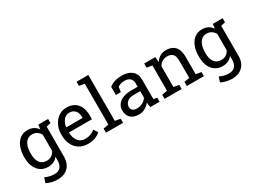

<svg xmlns="http://www.w3.org/2000/svg" viewBox="-58 -1518 3291 2486"><g transform="rotate(-30 1587.0 -274.5)"><path d="M553.2 -528.3V-466.8L487.8 -452.6V-6.8Q487.8 62 462.4 110.8Q437 160.2 387.7 186.8Q338.4 213.4 268.1 213.4Q230 213.4 185.5 202.9Q141.1 192.4 107.4 174.3L132.3 99.6Q159.2 113.8 195.8 123Q232.4 132.3 267.1 132.3Q331.5 132.3 361.6 96.2Q391.6 60.1 391.6 -6.8V-57.1Q338.9 10.3 246.6 10.3Q182.1 10.3 135.3 -22Q88.4 -53.7 63.2 -111.1Q38.1 -168.5 38.1 -244.1V-254.4Q38.1 -340.3 63.5 -403.3Q88.4 -467.3 135.3 -502.7Q182.1 -538.1 247.6 -538.1Q345.7 -538.1 397.9 -461.9L406.7 -528.3ZM391.6 -143.6V-386.7Q373 -420.4 343.3 -440.2Q313.5 -460 271.5 -460Q225.6 -460 195.3 -433.6Q164.6 -407.2 149.4 -361.1Q134.3 -314.9 134.3 -254.4V-244.1Q134.3 -164.6 168 -116.2Q201.7 -67.9 270.5 -67.9Q314 -67.9 343.3 -87.6Q372.6 -107.4 391.6 -143.6Z M841.8 10.3Q768.6 10.3 714.4 -23.4Q660.2 -56.6 630.6 -116.2Q601.1 -175.8 601.1 -253.9V-275.4Q601.1 -351.1 632.3 -410.2Q663.1 -469.7 714.6 -503.9Q766.1 -538.1 827.1 -538.1Q898.4 -538.1 946.8 -508.8Q994.6 -479.5 1019 -426.5Q1043.5 -373.5 1043.5 -301.8V-241.7H700.7L699.2 -239.3Q699.7 -189.5 717.3 -149.4Q734.4 -109.9 765.9 -87.4Q797.4 -64.9 841.8 -64.9Q890.6 -64.9 927.5 -78.9Q964.4 -92.8 991.2 -117.2L1028.8 -54.7Q1000.5 -27.3 953.9 -8.5Q907.2 10.3 841.8 10.3ZM702.6 -319.3 703.6 -316.9H947.3V-329.6Q947.3 -368.2 934.1 -397.9Q920.4 -428.2 893.8 -445.3Q867.2 -462.4 827.1 -462.4Q795.4 -462.4 768.6 -443.8Q713.9 -404.3 702.6 -319.3Z M1192.9 -75.2V-686L1113.3 -699.7V-761.7H1289.1V-75.2L1368.7 -61.5V0H1113.3V-61.5Z M1607.9 10.3Q1525.4 10.3 1482.4 -30Q1439.5 -70.3 1439.5 -143.6Q1439.5 -194.3 1467.3 -231.4Q1494.6 -269 1546.9 -289.6Q1599.1 -310.1 1671.9 -310.1H1766.1V-361.8Q1766.1 -409.7 1737.1 -436Q1708 -462.4 1655.3 -462.4Q1622.1 -462.4 1597.7 -454.3Q1573.2 -446.3 1553.2 -432.1L1543 -358.4H1468.8V-479.5Q1540.5 -538.1 1656.7 -538.1Q1752.9 -538.1 1807.6 -492.2Q1862.3 -446.3 1862.3 -360.8V-106.4Q1862.3 -96.2 1862.5 -86.4Q1862.8 -76.7 1863.8 -66.9L1915 -61.5V0H1776.9Q1768.6 -40 1766.6 -72.8Q1738.8 -37.1 1697 -13.4Q1655.3 10.3 1607.9 10.3ZM1622.1 -70.3Q1669.9 -70.3 1709.5 -93.3Q1749 -116.2 1766.1 -148.4V-244.1H1668.5Q1602.1 -244.1 1568.8 -212.4Q1535.6 -180.7 1535.6 -141.6Q1535.6 -70.3 1622.1 -70.3Z M2165.5 -385.3V-75.2L2245.1 -61.5V0H1989.7V-61.5L2069.3 -75.2V-452.6L1989.7 -466.3V-528.3H2155.3L2162.1 -449.7Q2188.5 -491.7 2228.3 -514.9Q2268.1 -538.1 2318.8 -538.1Q2404.3 -538.1 2451.2 -488Q2498 -438 2498 -333.5V-75.2L2577.6 -61.5V0H2322.3V-61.5L2401.9 -75.2V-331.5Q2401.9 -401.4 2374.3 -430.7Q2346.7 -460 2290 -460Q2248.5 -460 2216.6 -439.9Q2184.6 -419.9 2165.5 -385.3Z M3162.6 -528.3V-466.8L3097.2 -452.6V-6.8Q3097.2 62 3071.8 110.8Q3046.4 160.2 2997.1 186.8Q2947.8 213.4 2877.4 213.4Q2839.4 213.4 2794.9 202.9Q2750.5 192.4 2716.8 174.3L2741.7 99.6Q2768.6 113.8 2805.2 123Q2841.8 132.3 2876.5 132.3Q2940.9 132.3 2970.9 96.2Q3001 60.1 3001 -6.8V-57.1Q2948.2 10.3 2856 10.3Q2791.5 10.3 2744.6 -22Q2697.8 -53.7 2672.6 -111.1Q2647.5 -168.5 2647.5 -244.1V-254.4Q2647.5 -340.3 2672.9 -403.3Q2697.8 -467.3 2744.6 -502.7Q2791.5 -538.1 2856.9 -538.1Q2955.1 -538.1 3007.3 -461.9L3016.1 -528.3ZM3001 -143.6V-386.7Q2982.4 -420.4 2952.6 -440.2Q2922.9 -460 2880.9 -460Q2835 -460 2804.7 -433.6Q2773.9 -407.2 2758.8 -361.1Q2743.7 -314.9 2743.7 -254.4V-244.1Q2743.7 -164.6 2777.3 -116.2Q2811 -67.9 2879.9 -67.9Q2923.3 -67.9 2952.6 -87.6Q2981.9 -107.4 3001 -143.6Z"/></g></svg>

Font: Battambang
Style: Regular
Weight: 400
Designer: Danh Hong
Version: Version 8.002; ttfautohint (v1.8.3)